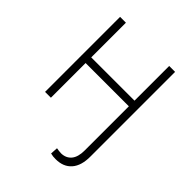

<svg xmlns="http://www.w3.org/2000/svg" viewBox="-211 -664 988 988"><g transform="rotate(45 282.5 -170.0)"><path d="M482.9 0V69.3Q483.4 136.2 452.6 171.4Q421.9 206.5 365.7 206.5Q355.5 206.5 346.4 205.6Q337.4 204.6 328.6 202.1L331.1 161.6Q336.9 163.1 346.9 164.1Q356.9 165 364.3 165.5Q399.4 165 419.7 140.9Q439.9 116.7 439.9 69.3V0ZM453.6 -293.5V-252.4H113.3V-293.5ZM125 -545.9V0H82.5V-545.9ZM482.9 -545.9V0H439.9V-545.9Z"/></g></svg>

Font: Inter Tight ExtraLight
Style: Regular
Weight: 250
Designer: Rasmus Andersson
Foundry: rsms
Version: Version 3.004